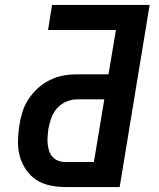

<svg xmlns="http://www.w3.org/2000/svg" viewBox="-20 -755 640 775"><path d="M243 0Q212 0 181.5 -6.5Q151 -13 126.5 -29Q102 -45 85 -70Q68 -95 60 -124Q52 -153 52.5 -185Q53 -217 58 -248Q62 -276 70.5 -303Q79 -330 95 -354.5Q111 -379 133 -399Q155 -419 181.5 -432Q208 -445 235.5 -450Q263 -455 291 -455H418L448 -634H174L190 -735H584L463 0ZM243 -101H359L401 -354H291Q269 -354 247 -344.5Q225 -335 209.5 -317Q194 -299 186.5 -277Q179 -255 175 -233Q173 -218 172 -203Q171 -188 172.5 -173.5Q174 -159 178.5 -145.5Q183 -132 192.5 -121.5Q202 -111 215.5 -106Q229 -101 243 -101Z"/></svg>

Font: Zed Sans Extended
Style: Bold Italic
Weight: 700
Width: 7
Italic angle: -9°
Designer: Belleve Invis
Foundry: Belleve Invis
Version: Version 1.0.0; ttfautohint (v1.8.4)